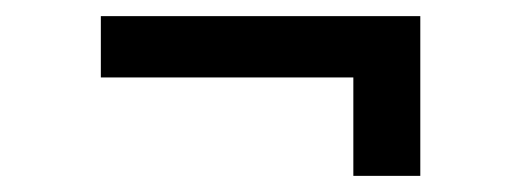

<svg xmlns="http://www.w3.org/2000/svg" viewBox="-20 -374 640 238"><path d="M418 -156V-278H105V-354H501V-156Z"/></svg>

Font: Inconsolata Expanded Medium
Style: Regular
Weight: 500
Width: 7
Monospace: yes
Designer: Raph Levien, Cyreal, Brenton Simpson
Foundry: Raph Levien, Cyreal, Google
Version: Version 3.001; ttfautohint (v1.8.2.53-6de2)